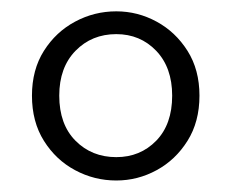

<svg xmlns="http://www.w3.org/2000/svg" viewBox="-20 -787 406 337"><path d="M184.1 -511.2Q226.1 -511.2 254.2 -540Q282.2 -568.8 282.2 -619.1Q282.2 -668.5 254.2 -697.8Q226.1 -727.1 184.1 -727.1Q141.1 -727.1 112.5 -697.8Q84 -668.5 84 -619.1Q84 -568.8 112.5 -540Q141.1 -511.2 184.1 -511.2ZM184.1 -470.2Q145.5 -470.2 111.8 -488.3Q78.1 -506.3 57.1 -539.8Q36.1 -573.2 36.1 -619.1Q36.1 -664.6 57.1 -697.8Q78.1 -731 111.8 -749Q145.5 -767.1 184.1 -767.1Q221.7 -767.1 254.9 -749Q288.1 -731 309.1 -697.8Q330.1 -664.6 330.1 -619.1Q330.1 -573.2 309.1 -539.8Q288.1 -506.3 254.9 -488.3Q221.7 -470.2 184.1 -470.2Z"/></svg>

Font: Source Han Serif JP Heavy
Style: Regular
Weight: 900
Designer: Ryoko NISHIZUKA  (kana & ideographs); Frank Grießhammer (Latin, Greek & Cyrillic); Wenlong ZHANG  (bopomofo); Sandoll Co
Foundry: Adobe Systems Incorporated
Version: Version 1.001;PS 1.001;hotconv 16.6.54;makeotf.lib2.5.65590